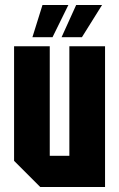

<svg xmlns="http://www.w3.org/2000/svg" viewBox="-20 -744 474 764"><path d="M398 -560V0H140L36 -104V-560H178V-124H256V-560ZM109 -596 149 -724H252L189 -596ZM225 -596 283 -724H386L306 -596Z"/></svg>

Font: Tektur Condensed SemiBold
Style: Regular
Weight: 600
Width: 3
Designer: Adam Jagosz
Foundry: Adam Jagosz
Version: Version 1.005;gftools[0.9.30]